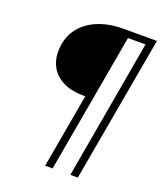

<svg xmlns="http://www.w3.org/2000/svg" viewBox="-146 -794 833 988"><g transform="rotate(20 270.5 -300.0)"><path d="M220 100 292 -306H288Q217 -306 171.5 -328.5Q126 -351 104 -389Q82 -427 82 -473Q82 -546 117.5 -596.5Q153 -647 215 -673.5Q277 -700 357 -700H541L399 100H358L492 -663H396L261 100Z"/></g></svg>

Font: DM Sans 16pt ExtraLight
Style: Italic
Weight: 250
Italic angle: -10°
Version: Version 4.004;gftools[0.9.30]